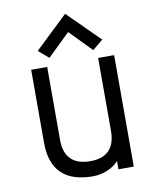

<svg xmlns="http://www.w3.org/2000/svg" viewBox="-83 -779 652 850"><g transform="rotate(-10 243.0 -354.0)"><path d="M451 0V-501H379V-173C379 -94 339 -57 266 -57C194 -57 150 -92 150 -172V-501H78V-172C78 -47 145 11 266 11C309 11 354 -6 382 -37V0ZM411 -578 269 -719 121 -578 167 -539 268 -637 364 -539Z"/></g></svg>

Font: Advent Pro
Style: Medium
Weight: 500
Designer: Andreas Kalpakidis
Foundry: Andreas Kalpakidis
Version: Version 2.002 2008